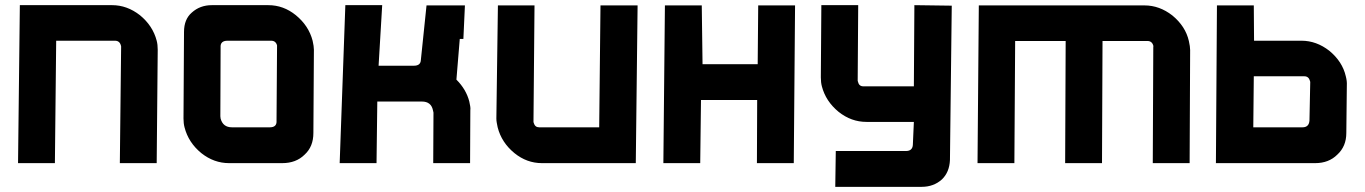

<svg xmlns="http://www.w3.org/2000/svg" viewBox="-20 -633 5297 745"><path d="M198 -475 193 0H50L57 -613H415Q473 -613 523 -574Q573 -533 588 -475Q592 -460 592 -440L588 0H445L450 -453L449 -457Q444 -475 426 -475Z M694 -509Q694 -558 724 -584Q756 -613 802 -613H1021Q1080 -613 1128 -574Q1178 -533 1193 -475Q1198 -453 1198 -440L1196 -117Q1196 -64 1162 -33Q1129 0 1075 0H869Q810 0 761 -39Q711 -80 696 -139Q692 -154 692 -173ZM835 -182Q835 -177 836 -173Q845 -139 880 -139H1027Q1055 -139 1053 -165L1055 -453V-457Q1050 -475 1032 -475H863Q834 -475 836 -449Z M1661 0 1662 -196Q1662 -197 1660 -205Q1653 -239 1617 -239H1444L1441 0H1298L1320 -613H1463L1449 -378H1586Q1612 -378 1613 -400L1635 -612H1784L1778 -482H1764L1751 -324Q1789 -286 1801 -239Q1803 -229 1804.5 -221Q1806 -213 1805 -205L1804 0Z M2083 0Q2024 0 1976 -39Q1926 -80 1911 -139Q1909 -149 1907.5 -157Q1906 -165 1906 -173L1912 -612H2054L2050 -160L2051 -156Q2056 -139 2072 -139H2305L2310 -612H2454L2447 0Z M2703 -612H2560ZM2917 0 2918 -245H2700L2697 0H2554L2560 -612H2703L2706 -384H2920L2922 -612H3065L3060 0Z M3666 -12Q3664 35 3635 63Q3603 92 3556 92H3221L3223 -47H3495Q3520 -47 3522 -70L3526 -160H3342Q3283 -160 3234 -199Q3184 -240 3169 -298Q3165 -313 3165 -333L3167 -613H3310L3308 -320L3309 -316Q3313 -298 3330 -298H3526L3528 -613L3673 -611Z M4258 -474 4256 0H4113L4115 -474H3919L3916 0H3773L3778 -612H4421Q4479 -612 4529 -573Q4580 -531 4593 -474Q4598 -452 4598 -439L4596 0H4453L4455 -452Q4456 -453 4455 -456Q4450 -474 4432 -474Z M4846 -475H5030Q5088 -475 5138 -436Q5189 -394 5202 -337Q5207 -318 5206 -302L5204 -117Q5204 -65 5169 -33Q5136 0 5083 0H4698L4702 -612H4845ZM4845 -337 4843 -139H5034Q5059 -139 5061 -165L5064 -315L5063 -319Q5058 -337 5041 -337Z"/></svg>

Font: Covid19
Style: Regular
Weight: 400
Designer: Peter Wiegel
Foundry: (c) CAT - Ing. Peter Wiegel.  for Rudolf Maass + Partner GmbH
Version: Version 001.000